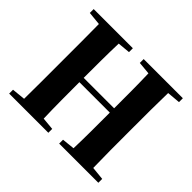

<svg xmlns="http://www.w3.org/2000/svg" viewBox="-165 -973 1200 1200"><g transform="rotate(45 435.0 -373.5)"><path d="M829.1 -712.9 741.2 -705.1Q739.3 -628.4 739 -550.8Q738.8 -473.1 738.8 -395V-351.1Q738.8 -274.4 739 -197.3Q739.3 -120.1 741.2 -43L829.1 -34.2V0H482.9V-34.2L566.9 -43Q569.3 -117.2 569.6 -196Q569.8 -274.9 569.8 -360.8H300.8Q300.8 -276.4 301.3 -197.5Q301.8 -118.7 304.2 -42L387.2 -34.2V0H41V-34.2L129.9 -43Q130.9 -118.7 130.9 -195.8Q130.9 -272.9 130.9 -351.1V-395Q130.9 -473.1 130.9 -550.3Q130.9 -627.4 129.9 -704.1L41 -712.9V-747.1H387.2V-712.9L304.2 -705.1Q301.8 -629.9 301.3 -553Q300.8 -476.1 300.8 -398.9H569.8Q569.8 -475.6 569.6 -552.5Q569.3 -629.4 566.9 -705.1L482.9 -712.9V-747.1H829.1Z"/></g></svg>

Font: Source Han Serif JP Heavy
Style: Regular
Weight: 900
Designer: Ryoko NISHIZUKA  (kana & ideographs); Frank Grießhammer (Latin, Greek & Cyrillic); Wenlong ZHANG  (bopomofo); Sandoll Co
Foundry: Adobe Systems Incorporated
Version: Version 1.001;PS 1.001;hotconv 16.6.54;makeotf.lib2.5.65590